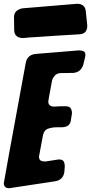

<svg xmlns="http://www.w3.org/2000/svg" viewBox="-65 -999 481 1014"><path d="M59 -798Q12 -798 10 -838Q9 -854 9 -908Q9 -946 53 -955L341 -979Q384 -979 388 -940.5Q392 -902 396 -864Q396 -844 387 -832Q378 -820 357 -818Q201 -809 137 -804L88 -801ZM-16 -5Q-44 -5 -45 -31Q-45 -37 71 -667Q79 -709 122 -714L352 -733Q366 -733 376 -728.5Q386 -724 386 -708Q386 -703 383.5 -693Q381 -683 379 -674.5Q377 -666 375 -658Q363 -618 323 -614Q280 -614 257 -613Q223 -613 210 -574Q190 -468 190 -463Q190 -436 222 -436L241 -437Q246 -438 280 -438Q300 -438 307.5 -428Q315 -418 315 -400L309 -362Q304 -329 265 -327Q262 -327 237.5 -327Q213 -327 190.5 -320Q168 -313 162 -285L141 -173Q141 -156 150 -151Q159 -146 174 -146L245 -157Q265 -157 271 -147Q277 -137 277 -120L275 -92Q270 -50 228 -42Z"/></svg>

Font: Bangerz
Style: Bold
Weight: 700
Designer: vernon adams
Foundry: Vernon Adams
Version: Version 2.10;February 7, 2025;FontCreator 13.0.0.2683 64-bit